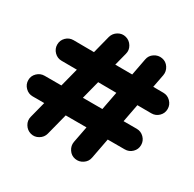

<svg xmlns="http://www.w3.org/2000/svg" viewBox="-175 -928 1203 1192"><g transform="rotate(30 426.0 -332.5)"><path d="M189 75.7Q159.7 67.4 143.8 40.8Q127.9 14.2 135.7 -15.1L165.5 -130.9H82.5Q52.2 -130.9 30.3 -152.8Q8.3 -174.8 8.3 -205.6Q8.3 -235.8 30.5 -257.3Q52.7 -278.8 83 -278.8H203.1L237.3 -411.6L127.4 -412.1Q97.2 -412.1 75.4 -434.1Q53.7 -456.1 53.7 -486.3Q53.7 -517.1 75.4 -538.6Q97.2 -560.1 127.9 -560.1L274.9 -559.1L307.6 -687Q315.9 -716.3 342.5 -732.2Q369.1 -748 398.4 -740.2Q427.7 -732.4 443.8 -705.6Q460 -678.7 451.7 -649.4L428.2 -558.1L549.8 -557.6L572.8 -678.7Q578.1 -709 604.2 -726.1Q630.4 -743.2 660.2 -737.8Q690.4 -732.4 707.5 -706.3Q724.6 -680.2 719.2 -650.4L701.2 -556.6L773.9 -556.2Q804.2 -556.2 825.9 -534.2Q847.7 -512.2 847.7 -481.9Q847.7 -451.2 825.9 -429.7Q804.2 -408.2 773.4 -408.2L672.9 -408.7L648.4 -279.8H742.7Q773.4 -279.8 795.2 -257.8Q816.9 -235.8 816.9 -205.6Q816.9 -174.8 794.9 -153.3Q772.9 -131.8 742.2 -131.8H620.1L592.3 14.2Q586.9 43.9 560.8 61.3Q534.7 78.6 504.9 73.2Q475.1 67.9 457.8 41.7Q440.4 15.6 445.8 -14.2L468.3 -131.3H319.3L279.8 22.5Q272 51.8 245.1 67.6Q218.3 83.5 189 75.7ZM390.6 -410.6 356.9 -279.3H496.6L521.5 -409.7Z"/></g></svg>

Font: Mikhak-DS1-FD ExtraBold
Style: Regular
Weight: 800
Designer: Amin Abedi
Version: Version 3.2